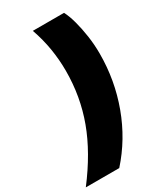

<svg xmlns="http://www.w3.org/2000/svg" viewBox="-336 -829 945 1109"><g transform="rotate(-30 137.0 -274.0)"><path d="M-107 194Q16 33 73 -121.5Q130 -276 130 -447Q130 -521 118 -594.5Q106 -668 80 -742H288Q305 -710 318.5 -660.5Q332 -611 340.5 -553Q349 -495 349 -435Q349 -258 289 -95Q229 68 116 194Z"/></g></svg>

Font: Montserrat Black
Style: Italic
Weight: 900
Italic angle: -11.3°
Designer: Julieta Ulanovsky
Foundry: Julieta Ulanovsky
Version: Version 9.000; ttfautohint (v1.8.4.7-5d5b)